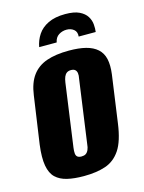

<svg xmlns="http://www.w3.org/2000/svg" viewBox="-103 -713 586 784"><g transform="rotate(-15 189.5 -321.5)"><path d="M250 -651Q288 -651 309.5 -640.5Q331 -630 341 -614Q351 -598 352.5 -580Q354 -562 352 -548H280Q282 -568 269.5 -578Q257 -588 239 -588Q221 -588 206 -578.5Q191 -569 187 -548H113Q118 -576 133.5 -599.5Q149 -623 178 -637Q207 -651 250 -651ZM154 8Q113 8 83.5 1Q54 -6 35.5 -23.5Q17 -41 11 -75Q5 -109 12 -163L41 -364Q48 -415 70.5 -445.5Q93 -476 131.5 -489.5Q170 -503 226 -503Q268 -503 297.5 -495.5Q327 -488 345.5 -471.5Q364 -455 370 -428.5Q376 -402 371 -364L343 -164Q333 -91 308.5 -54.5Q284 -18 245.5 -5Q207 8 154 8ZM165 -72Q176 -72 183 -76.5Q190 -81 194.5 -91Q199 -101 200 -115L237 -381Q240 -395 238.5 -404.5Q237 -414 231 -419Q225 -424 214 -424Q203 -424 196 -419Q189 -414 185 -404.5Q181 -395 179 -381L142 -115Q140 -101 141 -91Q142 -81 148 -76.5Q154 -72 165 -72Z"/></g></svg>

Font: Alumni Sans Thin ExtraBold
Style: Italic
Weight: 800
Italic angle: -8°
Version: Version 1.016